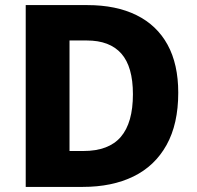

<svg xmlns="http://www.w3.org/2000/svg" viewBox="-20 -734 773 754"><path d="M81 0V-714H323Q436 -714 516 -674.5Q596 -635 638 -558.5Q680 -482 680 -370Q680 -247 634 -164.5Q588 -82 504 -41Q420 0 305 0ZM253 -141H307Q407 -141 454.5 -196.5Q502 -252 502 -364Q502 -472 456.5 -523.5Q411 -575 321 -575H253Z"/></svg>

Font: Noto Sans Symbols ExtraBold
Style: Regular
Weight: 800
Version: Version 2.002